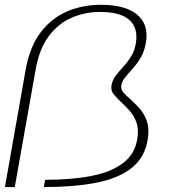

<svg xmlns="http://www.w3.org/2000/svg" viewBox="-21 -760 720 780"><path d="M-1 0 83.5 -478.5Q100 -570 143.8 -628Q187.5 -686 250.8 -713.2Q314 -740.5 388.5 -740.5Q488 -740.5 535.5 -701.2Q583 -662 572.5 -591Q567 -554.5 551.8 -528Q536.5 -501.5 518.5 -481.8Q500.5 -462 487 -445.2Q473.5 -428.5 471.5 -411Q469.5 -396.5 480.8 -383.8Q492 -371 508.5 -357Q526.5 -341 545.5 -320Q564.5 -299 575.2 -269Q586 -239 579.5 -195.5Q568 -120 513.2 -77.2Q458.5 -34.5 367.8 -17.2Q277 0 157 0L162.5 -29.5Q269.5 -29.5 350.2 -45.2Q431 -61 479.2 -97.8Q527.5 -134.5 537 -197.5Q543 -235.5 533.5 -262.2Q524 -289 506.8 -308.5Q489.5 -328 472.5 -344Q454.5 -360.5 441.8 -375.8Q429 -391 431.5 -410.5Q434.5 -432.5 448.2 -451Q462 -469.5 479.8 -488.8Q497.5 -508 512.2 -531.8Q527 -555.5 531.5 -588.5Q540 -648 503.5 -679.8Q467 -711.5 386 -711.5Q325 -711.5 271 -688.5Q217 -665.5 177.8 -614Q138.5 -562.5 123.5 -476L39 0Z"/></svg>

Font: Anybody ExtraExpanded ExtraLight
Style: Italic
Weight: 200
Width: 8
Italic angle: -10°
Designer: Tyler Finck
Foundry: Etcetera Type Company
Version: Version 1.010; ttfautohint (v1.8.3) -l 8 -r 50 -G 200 -x 14 